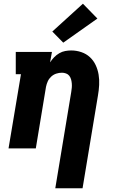

<svg xmlns="http://www.w3.org/2000/svg" viewBox="-20 -800 640 1035"><path d="M278 215 364 -304Q366 -316 367 -327.5Q368 -339 367 -350.5Q366 -362 363 -372.5Q360 -383 353.5 -391.5Q347 -400 336 -404Q325 -408 314 -408Q298 -408 283 -403Q268 -398 256 -387Q244 -376 237.5 -361.5Q231 -347 228 -332L173 0H26L93 -400H65V-520H260L250 -464Q260 -479 272 -491.5Q284 -504 299.5 -513Q315 -522 331.5 -525Q348 -528 364 -528Q392 -528 418.5 -519Q445 -510 464.5 -492Q484 -474 495.5 -449.5Q507 -425 511.5 -398Q516 -371 514.5 -342Q513 -313 508 -285L425 215ZM321 -570 262 -630 427 -780 505 -700Z"/></svg>

Font: Iosevka Etoile Heavy Oblique
Style: Regular
Weight: 900
Italic angle: -9°
Designer: Belleve Invis
Foundry: Belleve Invis
Version: Version 15.5.2; ttfautohint (v1.8.4)